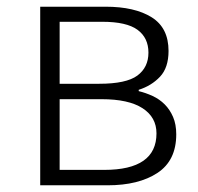

<svg xmlns="http://www.w3.org/2000/svg" viewBox="-20 -553 592 573"><path d="M100 -533H295Q382 -533 432.5 -501.5Q483 -470 483 -401Q483 -351 457.5 -324Q432 -297 394 -285V-281Q415 -276 435.5 -266.5Q456 -257 471.5 -241.5Q487 -226 496.5 -204Q506 -182 506 -152Q506 -74 450 -37Q394 0 301 0H100ZM158 -46H291Q447 -46 447 -155Q447 -203 405.5 -230Q364 -257 283 -257H158ZM158 -488V-303H276Q357 -303 390 -327.5Q423 -352 423 -396Q423 -440 390.5 -464Q358 -488 285 -488Z"/></svg>

Font: Kinto Sans Light
Style: Regular
Weight: 300
Designer: Authors: Ryoko NISHIZUKA  (kana & ideographs); Paul D. Hunt (Latin, Greek & Cyrillic); Wenlong ZHANG  (bopomofo); Sandol
Foundry: Adobe Systems Incorporated, ookami Inc.
Version: Version 0.001